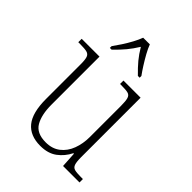

<svg xmlns="http://www.w3.org/2000/svg" viewBox="-221 -877 998 998"><g transform="rotate(45 277.5 -378.0)"><path d="M256 10Q181 10 143 -36.5Q105 -83 105 -184V-439Q105 -473 99.5 -488Q94 -503 78 -507Q62 -511 30 -511H15V-536H146V-183Q146 -109 171 -66Q196 -23 263 -23Q311 -23 343 -48Q375 -73 390.5 -114.5Q406 -156 406 -205V-433Q406 -469 401 -486Q396 -503 380.5 -507Q365 -511 332 -511H322V-536H448V-99Q448 -65 453.5 -49Q459 -33 474 -29Q489 -25 518 -25H535V0H414L409 -85H405Q384 -43 348 -16.5Q312 10 256 10ZM152 -619Q166 -638 183 -664Q200 -690 214.5 -717Q229 -744 237 -766H286Q294 -744 309 -717Q324 -690 340.5 -664Q357 -638 371 -619V-606H358Q326 -637 304 -663.5Q282 -690 262 -724Q241 -690 219 -663.5Q197 -637 165 -606H152Z"/></g></svg>

Font: Noto Serif Georgian SemiCondensed ExtraLight
Style: Regular
Weight: 200
Width: 4
Designer: Monotype Design Team, Akaki Razmadze
Foundry: Google LLC
Version: Version 2.003; ttfautohint (v1.8.4.7-5d5b)